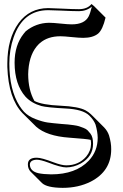

<svg xmlns="http://www.w3.org/2000/svg" viewBox="-20 -680 605 945"><path d="M16.1 -367.2Q16.1 -489.7 71.8 -566.9Q125.5 -639.6 216.8 -640.1Q235.4 -640.1 281.2 -637.7Q339.8 -634.8 369.1 -634.8Q410.2 -635.3 430.2 -660.2L442.9 -649.9L499.5 -593.3Q485.4 -533.7 462.9 -514.6Q437 -493.7 389.6 -493.7Q370.6 -493.7 332 -497.6Q295.4 -501.5 277.3 -501.5Q214.8 -501.5 176.3 -467.8Q172.9 -464.8 170.4 -462.4Q126 -418 119.6 -334.5Q118.7 -323.7 118.7 -314.5Q119.1 -236.8 149.4 -183.1Q187 -163.6 277.8 -159.7Q366.2 -155.8 401.4 -136.7Q415.5 -128.9 425.8 -119.1Q433.1 -112.3 436 -109.4L492.7 -52.7Q509.3 -35.2 516.6 -13.7Q527.8 23.9 527.3 54.7Q527.3 162.1 426.8 213.9Q365.7 244.6 288.6 244.6Q210.9 244.1 186.5 220.7L129.9 164.1Q117.2 150.4 117.2 128.9Q117.2 97.2 158.2 96.2Q160.2 96.2 161.1 96.2Q184.6 96.2 244.1 119.1Q283.2 133.8 306.2 133.8Q366.7 133.8 404.3 90.8Q427.7 62.5 428.2 27.8Q428.2 17.1 426.3 8.3Q409.2 3.9 320.8 -2.4Q210 -10.3 157.7 -56.6Q153.3 -60.5 150.4 -64L93.8 -120.1Q91.3 -122.6 90.8 -123Q21.5 -195.8 16.1 -350.1Q16.1 -359.4 16.1 -367.2ZM25.9 -367.2Q25.9 -238.3 76.2 -158.7Q86.9 -142.1 98.1 -129.9Q119.6 -107.4 154.5 -94Q189.5 -80.6 214.1 -77.1Q238.8 -73.7 283.7 -69.8Q304.2 -68.4 314.2 -67.4Q324.2 -66.4 342 -64Q359.9 -61.5 368.9 -58.6Q377.9 -55.7 391.1 -50.5Q404.3 -45.4 411.1 -38.6Q418 -31.7 425 -22.5Q432.1 -13.2 435.1 -0.5Q438 12.2 438 27.8Q438 90.3 377.9 124.5Q343.8 143.6 306.2 144Q278.8 144 217.3 120.1Q180.7 106.4 161.1 106Q128.4 107.4 127 128.9Q127 162.6 168.9 172.4Q193.4 177.7 231.9 178.2Q352.5 178.2 417 110.8Q460.9 64 460.9 -2Q460.4 -31.2 450.2 -66.9Q440.9 -90.8 418.9 -111.8Q387.2 -142.1 303.2 -146Q211.4 -150.9 183.6 -158.2Q135.3 -171.9 105.5 -204.1Q52.2 -264.2 51.8 -371.1Q51.8 -458 96.7 -514.2Q102.1 -521 106.9 -526.4Q157.2 -566.9 221.2 -567.9Q240.2 -567.9 277.8 -564Q315.4 -560.1 333 -560.1Q396.5 -560.1 416.5 -599.6Q424.3 -615.2 432.1 -647.5Q406.2 -625.5 369.1 -625Q338.9 -625 280.3 -627.9Q234.9 -629.9 216.8 -629.9Q93.3 -629.9 46.9 -495.6Q25.9 -435.5 25.9 -367.2Z"/></svg>

Font: Linux Biolinum Shadow O
Style: Bold
Weight: 700
Designer: Philipp H. Poll
Foundry: Philipp H. Poll
Version: Version 0.9.2